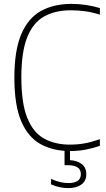

<svg xmlns="http://www.w3.org/2000/svg" viewBox="-20 -769 548 989"><path d="M341 9Q254.5 9 190 -26Q125.5 -61 89.8 -143.5Q54 -226 54 -369Q54 -508.5 89.2 -592Q124.5 -675.5 190.5 -712.2Q256.5 -749 348.5 -749Q422 -749 494.5 -727.5V-693.5Q455 -706 418.8 -711Q382.5 -716 345 -716Q264 -716 207 -684Q150 -652 120 -576.5Q90 -501 90 -371Q90 -236.5 120.8 -161Q151.5 -85.5 207.8 -54.8Q264 -24 340.5 -24Q379.5 -24 415.5 -30.5Q451.5 -37 494.5 -52V-18Q460.5 -6 422.5 1.5Q384.5 9 341 9ZM332.5 200Q310.5 200 287 195.2Q263.5 190.5 243 180.5V152.5Q270 164.5 291 169.2Q312 174 332.5 174Q362 174 379.2 163Q396.5 152 396.5 128Q396.5 104 379 93Q361.5 82 331.5 82H312.5V-10H340.5V56Q377.5 58 401 76Q424.5 94 424.5 128Q424.5 163.5 398.8 181.8Q373 200 332.5 200Z"/></svg>

Font: Encode Sans SmCnd Th
Style: Regular
Weight: 100
Width: 4
Designer: Multiple Designers
Foundry: Impallari Type
Version: Version 3.002; ttfautohint (v1.8.3) -l 8 -r 50 -G 200 -x 14 